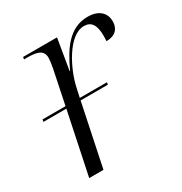

<svg xmlns="http://www.w3.org/2000/svg" viewBox="-134 -646 707 746"><g transform="rotate(-30 219.0 -273.0)"><path d="M9 -278H112L54 0H118L176 -278H298L300 -288H178L187 -329C203 -404 262 -522 331 -522C364 -522 379 -499 379 -451C379 -444 379 -436 378 -427C417 -427 438 -448 438 -482C438 -516 416 -546 361 -546C280 -546 235 -479 198 -398H196L219 -536H67L65 -526H79C121 -526 151 -520 151 -484C151 -476 149 -458 145 -438L114 -288H11Z"/></g></svg>

Font: Noto Serif Display Light
Style: Italic
Weight: 300
Italic angle: -12°
Designer: Monotype Design Team
Foundry: Monotype Imaging Inc.
Version: Version 2.009